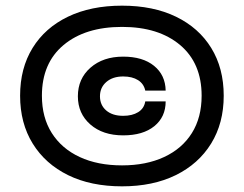

<svg xmlns="http://www.w3.org/2000/svg" viewBox="-20 -670 861 678"><path d="M411 -12Q301 -12 220.5 -51.5Q140 -91 95.5 -163Q51 -235 51 -332Q51 -429 95 -500.5Q139 -572 220 -611Q301 -650 411 -650Q521 -650 601.5 -611Q682 -572 726 -500.5Q770 -429 770 -332Q770 -235 725.5 -163Q681 -91 600.5 -51.5Q520 -12 411 -12ZM411 -86Q496 -86 559.5 -115.5Q623 -145 657.5 -200Q692 -255 692 -332Q692 -447 616 -511Q540 -575 411 -575Q281 -575 204.5 -511Q128 -447 128 -332Q128 -255 163 -200Q198 -145 261.5 -115.5Q325 -86 411 -86ZM565 -312Q565 -257 525 -224.5Q485 -192 415 -192Q343 -192 299 -230.5Q255 -269 255 -330Q255 -392 299.5 -431Q344 -470 415 -470Q484 -470 524 -437.5Q564 -405 565 -350H493Q488 -374 467.5 -387Q447 -400 415 -400Q378 -400 355.5 -380.5Q333 -361 333 -330Q333 -299 355 -280Q377 -261 415 -261Q447 -261 468 -274Q489 -287 493 -312Z"/></svg>

Font: Syne Medium
Style: Regular
Weight: 500
Designer: Lucas Descroix
Foundry: Bonjour Monde
Version: Version 2.200; ttfautohint (v1.8.4)